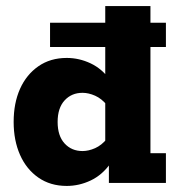

<svg xmlns="http://www.w3.org/2000/svg" viewBox="-20 -603 580 633"><path d="M200 10Q146 10 106.5 -17.5Q67 -45 46 -92.5Q25 -140 25 -201Q25 -263 46 -310Q67 -357 106.5 -384.5Q146 -412 200 -412Q241 -412 279 -394Q317 -376 344 -338L327 -332V-448H145V-528H327V-583H476V-528H527V-448H476V-98H527V0H339V-78L344 -64Q317 -26 279 -8Q241 10 200 10ZM170 -201Q170 -155 193 -130Q216 -105 252 -105Q272 -105 293.5 -114.5Q315 -124 333 -146L327 -94V-301L333 -256Q315 -278 293.5 -287.5Q272 -297 252 -297Q216 -297 193 -272Q170 -247 170 -201Z"/></svg>

Font: Rokkitt ExtraBold
Style: Regular
Weight: 800
Version: Version 3.103